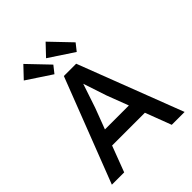

<svg xmlns="http://www.w3.org/2000/svg" viewBox="-256 -1074 1213 1213"><g transform="rotate(-45 350.0 -467.5)"><path d="M25 0 296 -700H406L675 0H560L494 -174H201L135 0ZM97 -859 169 -935 300 -798 262 -750ZM241 -278H455L400 -422L348 -579Q301 -437 294 -418ZM296 -859 368 -935 499 -798 461 -750Z"/></g></svg>

Font: Easer Grotesk
Style: Regular
Weight: 400
Designer: Boardeaser, Bonnie Shaver-Troup, Thomas Jockin
Foundry: Lexend
Version: Version 1.008;Glyphs 3.1.2 (3151)